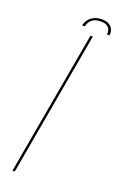

<svg xmlns="http://www.w3.org/2000/svg" viewBox="-149 -802 526 844"><g transform="rotate(20 114.5 -380.0)"><path d="M30.5 0H41.5L161 -675H150ZM174.5 -760Q152 -760 136.5 -752.2Q121 -744.5 111.8 -731.8Q102.5 -719 100 -705H112.5Q114.5 -716 121 -726.2Q127.5 -736.5 139.8 -743Q152 -749.5 172.5 -749.5Q191 -749.5 201 -743Q211 -736.5 214.5 -726.2Q218 -716 216 -705H228Q230.5 -719 225.2 -731.8Q220 -744.5 207.2 -752.2Q194.5 -760 174.5 -760Z"/></g></svg>

Font: Anybody Thin Thin
Style: Italic
Weight: 250
Italic angle: -10°
Version: Version 1.113;gftools[0.9.25]